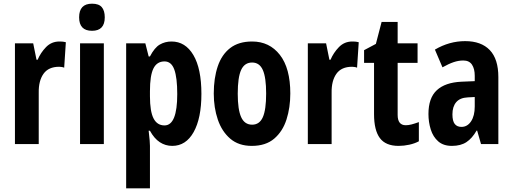

<svg xmlns="http://www.w3.org/2000/svg" viewBox="-20 -832 2781 1041"><path d="M302 -607Q308 -607 316.5 -606.5Q325 -606 337 -603L328 -465Q322 -468 312.5 -469Q303 -470 301 -470Q243 -470 216 -432Q189 -394 190 -330V-51H61V-597H160L178 -508H184Q200 -546 229.5 -576.5Q259 -607 302 -607Z M479 -812Q516 -812 532 -793Q548 -774 548 -738Q548 -665 479 -665Q409 -665 409 -738Q409 -812 479 -812ZM543 -597V-51H414V-597Z M910 -607Q985 -607 1028.5 -533.5Q1072 -460 1072 -323Q1072 -191 1030 -116Q988 -41 914 -41Q877 -41 846.5 -61Q816 -81 793 -123H786Q790 -91 791.5 -70.5Q793 -50 793 -41V189H664V-597H768L786 -526H793Q818 -574 846.5 -590.5Q875 -607 910 -607ZM872 -499Q831 -499 812 -461Q793 -423 793 -338V-310Q793 -228 812.5 -190Q832 -152 872 -152Q941 -152 941 -322Q941 -411 925 -455Q909 -499 872 -499Z M1554 -325Q1554 -249 1533.5 -184.5Q1513 -120 1467 -80.5Q1421 -41 1345 -41Q1274 -41 1228.5 -80Q1183 -119 1161 -183.5Q1139 -248 1139 -325Q1139 -408 1160.5 -472Q1182 -536 1228 -571.5Q1274 -607 1347 -607Q1441 -607 1497.5 -534.5Q1554 -462 1554 -325ZM1269 -324Q1269 -238 1287.5 -197Q1306 -156 1347 -156Q1387 -156 1405 -196.5Q1423 -237 1423 -325Q1423 -412 1405 -452.5Q1387 -493 1347 -493Q1306 -493 1287.5 -453Q1269 -413 1269 -324Z M1890 -607Q1896 -607 1904.5 -606.5Q1913 -606 1925 -603L1916 -465Q1910 -468 1900.5 -469Q1891 -470 1889 -470Q1831 -470 1804 -432Q1777 -394 1778 -330V-51H1649V-597H1748L1766 -508H1772Q1788 -546 1817.5 -576.5Q1847 -607 1890 -607Z M2180 -153Q2195 -153 2212 -157.5Q2229 -162 2251 -170V-66Q2229 -54 2199.5 -47.5Q2170 -41 2141 -41Q2071 -41 2039.5 -83.5Q2008 -126 2008 -213V-491H1954V-560L2018 -594L2049 -713H2136V-597H2244V-491H2136V-209Q2136 -153 2180 -153Z M2502 -609Q2589 -609 2635.5 -560.5Q2682 -512 2682 -414V-51H2588L2567 -124H2564Q2540 -82 2509 -61.5Q2478 -41 2430 -41Q2384 -41 2356 -65.5Q2328 -90 2315.5 -130Q2303 -170 2303 -214Q2303 -301 2348.5 -343Q2394 -385 2482 -389L2554 -392V-421Q2554 -459 2539 -481.5Q2524 -504 2492 -504Q2466 -504 2439.5 -495Q2413 -486 2379 -467L2338 -563Q2416 -609 2502 -609ZM2516 -304Q2474 -302 2453.5 -278Q2433 -254 2433 -212Q2433 -176 2445.5 -160Q2458 -144 2482 -144Q2514 -144 2534 -174Q2554 -204 2554 -255V-306Z"/></svg>

Font: Noto Sans Tamil UI ExtraCondensed
Style: Bold
Weight: 700
Width: 2
Designer: Jelle Bosma - Monotype Design Team
Foundry: Monotype Imaging Inc.
Version: Version 2.004; ttfautohint (v1.8.4.7-5d5b)